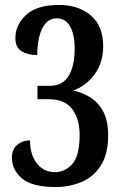

<svg xmlns="http://www.w3.org/2000/svg" viewBox="-20 -744 491 774"><path d="M205 10Q110 10 69 -24.5Q28 -59 28 -109Q28 -142 49.5 -160Q71 -178 101 -178Q101 -121 128.5 -85.5Q156 -50 202 -50Q242 -50 271.5 -83Q301 -116 301 -200Q301 -266 270.5 -305Q240 -344 177 -344H131V-398H180Q233 -398 257 -438.5Q281 -479 281 -549Q281 -605 262.5 -637.5Q244 -670 210 -670Q181 -670 163.5 -649.5Q146 -629 138 -595Q130 -561 130 -522Q93 -522 67.5 -537Q42 -552 42 -590Q42 -644 85.5 -684Q129 -724 217 -724Q298 -724 347 -681Q396 -638 396 -559Q396 -491 361 -444Q326 -397 275 -379Q309 -372 341.5 -353Q374 -334 395 -296.5Q416 -259 416 -199Q416 -121 385.5 -75Q355 -29 306.5 -9.5Q258 10 205 10Z"/></svg>

Font: Noto Serif Khmer ExtraCondensed SemiBold
Style: Regular
Weight: 600
Width: 2
Designer: Danh Hong and the Monotype Design Team
Foundry: Monotype Imaging Inc.
Version: Version 2.004; ttfautohint (v1.8.4.7-5d5b)